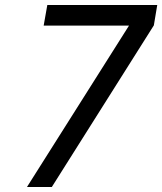

<svg xmlns="http://www.w3.org/2000/svg" viewBox="-20 -745 646 765"><path d="M494 -643H154L168.5 -725H606.5L593 -644L186.5 0H87.5Z"/></svg>

Font: JuliaMono Italic
Style: Regular
Weight: 400
Italic angle: -9°
Monospace: yes
Designer: cormullion
Foundry: corm
Version: Version 0.049; ttfautohint (v1.8.4)